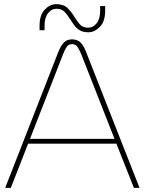

<svg xmlns="http://www.w3.org/2000/svg" viewBox="-20 -902 695 922"><path d="M5 0 259 -650Q273 -685 288 -699Q303 -713 326 -713Q350 -713 365.5 -699Q381 -685 394 -651L650 0H623L539 -212H115L32 0ZM124 -235H530L370 -642Q361 -664 352 -677Q343 -690 326 -690Q309 -690 300.5 -677.5Q292 -665 283 -642ZM404 -747Q378 -747 361.5 -757.5Q345 -768 334.5 -783.5Q324 -799 314 -814Q303 -832 289 -846Q275 -860 250 -860Q228 -860 211 -839Q194 -818 194 -779V-757H170V-779Q170 -830 195 -856Q220 -882 250 -882Q285 -882 303.5 -864Q322 -846 335 -825Q348 -804 362 -786.5Q376 -769 404 -769Q427 -769 444 -790Q461 -811 461 -851V-873H485V-851Q485 -799 459.5 -773Q434 -747 404 -747Z"/></svg>

Font: MuseoModerno Thin Thin
Style: Regular
Weight: 250
Version: Version 1.003